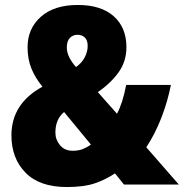

<svg xmlns="http://www.w3.org/2000/svg" viewBox="-20 -743 740 773"><path d="M293 -723Q387 -723 438 -677.5Q489 -632 489 -553Q489 -496 457.5 -452Q426 -408 374 -372L451 -285Q474 -328 488 -401H668Q655 -334 629.5 -268.5Q604 -203 569 -150L700 0H479L443 -45Q404 -19 360.5 -4.5Q317 10 249 10Q139 10 82.5 -48Q26 -106 26 -198Q26 -326 151 -394Q122 -429 106.5 -467Q91 -505 91 -553Q91 -628 144.5 -675.5Q198 -723 293 -723ZM292 -603Q274 -603 261.5 -590.5Q249 -578 249 -552Q249 -532 259 -512Q269 -492 286 -473Q309 -489 321 -512Q333 -535 333 -558Q333 -581 321.5 -592Q310 -603 292 -603ZM238 -292Q203 -263 203 -209Q203 -181 221.5 -158.5Q240 -136 273 -136Q296 -136 313.5 -143Q331 -150 346 -161Z"/></svg>

Font: Noto Sans Bengali Condensed Black
Style: Regular
Weight: 900
Width: 3
Designer: Joana Ranito - Universal Thirst; Jelle Bosma - Monotype Design Team
Foundry: Universal Thirst ehf.
Version: Version 3.000; ttfautohint (v1.8.4.7-5d5b)